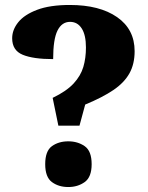

<svg xmlns="http://www.w3.org/2000/svg" viewBox="-20 -744 597 773"><path d="M192 -350Q248 -377 276.5 -408Q305 -439 315.5 -474.5Q326 -510 326 -553Q326 -603 309 -629.5Q292 -656 262 -656Q229 -656 211.5 -621Q194 -586 194 -506Q114 -506 71.5 -523.5Q29 -541 29 -590Q29 -624 53.5 -654.5Q78 -685 129.5 -704.5Q181 -724 261 -724Q381 -724 451.5 -675Q522 -626 522 -538Q522 -486 501 -448.5Q480 -411 436.5 -381.5Q393 -352 323 -323L300 -238H215ZM255 9Q216 9 189 -11Q162 -31 162 -83Q162 -136 189 -155.5Q216 -175 255 -175Q293 -175 321 -155.5Q349 -136 349 -83Q349 -31 321 -11Q293 9 255 9Z"/></svg>

Font: Noto Serif Ethiopic Black
Style: Regular
Weight: 900
Designer: Monotype Design Team
Foundry: Monotype Imaging Inc.
Version: Version 2.102; ttfautohint (v1.8.4.7-5d5b)